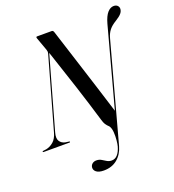

<svg xmlns="http://www.w3.org/2000/svg" viewBox="-200 -844 1101 1212"><g transform="rotate(-20 351.0 -237.5)"><path d="M626.5 -623Q640 -671.5 659.5 -693.2Q679 -715 701.5 -715Q717.5 -715 726.5 -706.2Q735.5 -697.5 735.5 -684.5Q735 -668 723 -653.8Q711 -639.5 682.5 -622Q653 -604.5 636.2 -583.8Q619.5 -563 611 -532L431.5 128Q417 179.5 380.5 209.8Q344 240 289.5 240Q255.5 240 239.2 226.8Q223 213.5 225.5 194.5Q228 180 239 171.8Q250 163.5 265.5 163.5Q284 163.5 298 172Q312 180.5 326 189Q340 197.5 357.5 197.5Q381 197.5 397.2 179Q413.5 160.5 423 127Q426.5 114.5 429.2 88Q432 61.5 430 33.8Q428 6 417 -9.5Q403 -22.5 395.5 -34.2Q388 -46 382 -67Q349 -178.5 305.8 -312Q262.5 -445.5 218.5 -576L82 -91.5Q71.5 -54.5 83.5 -35.2Q95.5 -16 120.5 -10.5L145.5 -7Q150 -6 150 -3.5Q149.5 0 145.5 0H-26.5Q-34.5 0 -34 -3.5Q-33.5 -7 -27.5 -8L-7.5 -10.5Q19.5 -16 41.8 -35.2Q64 -54.5 74.5 -92.5L210 -572Q212.5 -581.5 212 -587.2Q211.5 -593 209 -600.5L177 -689Q173.5 -700 182 -700H280.5Q290 -700 294 -686.5Q332.5 -566 365 -464.2Q397.5 -362.5 426.5 -271Q455.5 -179.5 483 -91Z"/></g></svg>

Font: Fraunces 144pt S000
Style: Italic
Weight: 400
Italic angle: -16°
Version: Version 1.000; ttfautohint (v1.8.3)